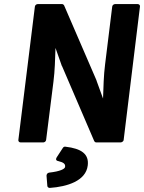

<svg xmlns="http://www.w3.org/2000/svg" viewBox="-20 -686 706 941"><path d="M70 0C69 5 73 12 81 12H192C197 12 205 8 206 0L242 -286C249 -340 250 -396 252 -451L283 -363L284 -362L442 6C444 9 447 12 452 12H571C576 12 585 8 586 0L666 -654C667 -659 663 -666 655 -666H544C539 -666 531 -662 530 -654L495 -370C488 -316 487 -258 485 -203L453 -291V-292L294 -660C292 -663 289 -666 284 -666H165C160 -666 152 -662 151 -654ZM301 33C296 32 291 34 288 39L258 85C249 100 262 103 264 103C293 110 301 118 299 132C298 142 275 154 221 160C212 161 208 169 208 175L212 225C212 230 217 235 224 235C309 229 401 201 410 125C417 69 379 42 301 33Z"/></svg>

Font: Falling Sky
Style: BdObl
Weight: 700
Designer: Paul D. Hunt
Foundry: Adobe Systems Incorporated
Version: Version 1.02